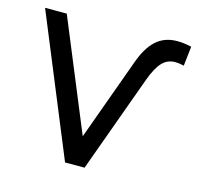

<svg xmlns="http://www.w3.org/2000/svg" viewBox="-103 -821 968 932"><g transform="rotate(15 380.5 -355.0)"><path d="M302 0H400L578 -490C609 -573 640 -609 694 -609C707 -609 721 -607 737 -603L748 -701C722 -707 699 -710 677 -710C590 -710 537 -659 499 -550L352 -145L123 -700H14Z"/></g></svg>

Font: AWKNG-Font Medium
Style: Regular
Weight: 500
Designer: Awakening Church
Foundry: Awakening Church
Version: Version 1.700;PS 001.700;hotconv 1.0.88;makeotf.lib2.5.64775